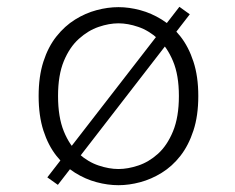

<svg xmlns="http://www.w3.org/2000/svg" viewBox="-20 -533 690 564"><path d="M119 -12 507 -513 537.5 -491 150 10ZM328 11Q296.5 11 263.8 2.2Q231 -6.5 200.5 -25.5Q170 -44.5 145.8 -75.2Q121.5 -106 107.5 -149.5Q93.5 -193 93.5 -251Q93.5 -308.5 107.5 -352Q121.5 -395.5 145.8 -426Q170 -456.5 200.5 -475.5Q231 -494.5 263.8 -503.2Q296.5 -512 328 -512Q359 -512 391.8 -503.2Q424.5 -494.5 455.2 -475.5Q486 -456.5 510 -426Q534 -395.5 548.2 -352Q562.5 -308.5 562.5 -251Q562.5 -193 548.2 -149.5Q534 -106 510 -75.2Q486 -44.5 455.2 -25.5Q424.5 -6.5 391.8 2.2Q359 11 328 11ZM328 -36.5Q355.5 -36.5 386.2 -46.8Q417 -57 444 -81.2Q471 -105.5 488.2 -147.2Q505.5 -189 505.5 -251Q505.5 -312.5 488.2 -353.5Q471 -394.5 444 -419Q417 -443.5 386.2 -454Q355.5 -464.5 328 -464.5Q300.5 -464.5 269.8 -454Q239 -443.5 211.8 -419Q184.5 -394.5 167.5 -353.5Q150.5 -312.5 150.5 -251Q150.5 -189 167.5 -147.2Q184.5 -105.5 211.8 -81.2Q239 -57 269.8 -46.8Q300.5 -36.5 328 -36.5Z"/></svg>

Font: Trispace Thin ExtraLight
Style: Regular
Weight: 250
Version: Version 1.210